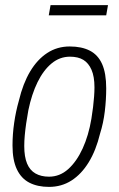

<svg xmlns="http://www.w3.org/2000/svg" viewBox="-20 -720 467 752"><path d="M172 12Q127 12 95 -4.5Q63 -21 46 -57Q29 -93 29 -150Q29 -194 35.5 -239Q42 -284 54 -326Q70 -393 98 -440Q126 -487 165 -512.5Q204 -538 253 -538Q300 -538 332 -521.5Q364 -505 380 -469Q396 -433 396 -374Q396 -330 390.5 -284Q385 -238 372 -197Q356 -131 327.5 -84.5Q299 -38 260 -13Q221 12 172 12ZM172 -28Q214 -28 247 -57.5Q280 -87 303.5 -138Q327 -189 338 -255Q342 -279 344.5 -300.5Q347 -322 348.5 -341.5Q350 -361 350 -378Q350 -420 338.5 -446.5Q327 -473 306.5 -485.5Q286 -498 254 -498Q214 -498 182 -471.5Q150 -445 127 -398Q104 -351 91 -288Q86 -261 82.5 -236.5Q79 -212 77 -190Q75 -168 75 -148Q75 -106 86 -79.5Q97 -53 119 -40.5Q141 -28 172 -28ZM171 -660 178 -700H403L396 -660Z"/></svg>

Font: Archivo Condensed Thin
Style: Italic
Weight: 250
Width: 3
Italic angle: -10°
Designer: Hector Gatti
Foundry: Omnibus-Type
Version: Version 2.001